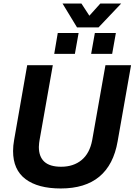

<svg xmlns="http://www.w3.org/2000/svg" viewBox="-20 -1055 762 1087"><path d="M324 12Q195 12 124.5 -41Q54 -94 54 -200Q54 -230 60 -263L134 -686H279L204 -262Q203 -258 201.5 -245Q200 -232 200 -223Q200 -168 231 -139.5Q262 -111 326 -111Q396 -111 442 -149Q488 -187 502 -262L577 -686H722L646 -255Q623 -122 542.5 -55Q462 12 324 12ZM496 -750 517 -868H636L615 -750ZM287 -750 307 -868H425L404 -750ZM416 -900 334 -1035H441L486 -966L548 -1035H666L538 -900Z"/></svg>

Font: Archivo VF Beta
Style: Italic
Weight: 400
Italic angle: -10°
Designer: Hector Gatti
Foundry: Omnibus-Type
Version: Version 1.002